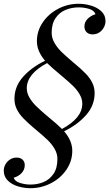

<svg xmlns="http://www.w3.org/2000/svg" viewBox="-33 -802 575 1010"><path d="M469.2 -727.1Q462.9 -747.1 436.3 -755.1Q409.7 -763.2 380.9 -763.2Q344.7 -763.2 312.5 -750.2Q280.3 -737.3 259.5 -707.3Q238.8 -677.2 238.8 -629.9Q238.8 -602.1 253.4 -576.7Q268.1 -551.3 289.1 -530.5Q310.1 -509.8 345.7 -479.5L360.8 -466.8Q397 -436.5 418.7 -413.8Q440.4 -391.1 452.6 -366.2Q464.8 -341.3 464.8 -312Q464.8 -248 420.4 -197.3Q376 -146.5 304.2 -111.3Q347.2 -62 347.2 -8.8Q347.2 45.4 316.4 90.6Q285.6 135.7 234.9 161.9Q184.1 188 127 188Q94.2 188 62 178.5Q29.8 168.9 8.3 148.2Q-13.2 127.4 -13.2 95.2Q-13.2 78.1 -4.2 62.3Q4.9 46.4 20.3 36.6Q35.6 26.9 54.2 26.9Q73.7 26.9 85.4 37.6Q97.2 48.3 97.2 66.9Q97.2 90.8 80.6 108.4Q64 126 39.1 132.8Q44.9 151.9 72.3 160.4Q99.6 168.9 127 168.9Q164.1 168.9 196 155.8Q228 142.6 248.5 112.5Q269 82.5 269 34.2Q269 6.3 254.2 -19Q239.3 -44.4 218 -64.9Q196.8 -85.4 160.6 -115.7L147 -127Q110.8 -157.7 89.1 -180.4Q67.4 -203.1 55.2 -228Q43 -252.9 43 -282.2Q43 -346.2 87.6 -397Q132.3 -447.8 204.1 -482.4Q161.1 -532.7 161.1 -585Q161.1 -639.2 191.9 -684.3Q222.7 -729.5 273.2 -755.9Q323.7 -782.2 380.9 -782.2Q412.6 -782.2 445.3 -772.7Q478 -763.2 500 -742.7Q522 -722.2 522 -691.9Q522 -673.8 513.2 -657.5Q504.4 -641.1 489 -631.1Q473.6 -621.1 454.1 -621.1Q434.6 -621.1 422.9 -632.3Q411.1 -643.6 411.1 -663.1Q411.1 -685.5 427.7 -702.6Q444.3 -719.7 469.2 -727.1ZM214.8 -470.2Q107.9 -413.1 107.9 -337.9Q107.9 -312.5 121.8 -288.8Q135.7 -265.1 156.7 -244.4Q177.7 -223.6 212.9 -193.8Q270 -147 293 -123.5Q399.9 -181.2 399.9 -255.9Q399.9 -281.7 386 -305.7Q372.1 -329.6 351.1 -350.1Q330.1 -370.6 294.9 -399.9Q232.9 -451.7 214.8 -470.2Z"/></svg>

Font: TypoPRO Playfair Display
Style: Italic
Weight: 400
Italic angle: -14°
Designer: Claus Eggers Sørensen
Foundry: Claus Eggers Sørensen
Version: Version 1.004;PS 001.004;hotconv 1.0.70;makeotf.lib2.5.58329